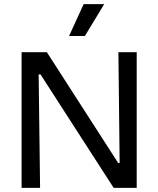

<svg xmlns="http://www.w3.org/2000/svg" viewBox="-20 -914 770 934"><path d="M85 0V-660H208L555 -121H562L556 -660H645V0H533L177 -552H168L175 0ZM393 -739H316L387 -894H487Z"/></svg>

Font: Bricolage Grotesque 16pt
Style: Regular
Weight: 400
Version: Version 1.001;gftools[0.9.33.dev8+g029e19f]